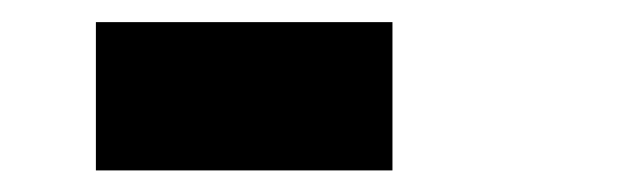

<svg xmlns="http://www.w3.org/2000/svg" viewBox="-20 -704 587 177"><path d="M68.4 -546.9V-683.6H341.8V-546.9Z"/></svg>

Font: DatCub
Style: Bold
Weight: 700
Designer: GGBot
Version: 1.00